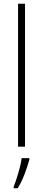

<svg xmlns="http://www.w3.org/2000/svg" viewBox="-20 -780 228 1021"><path d="M113 0H76V-760H113ZM136 70Q126 105 110.5 146.5Q95 188 74 221H53V212Q60 195 69 167Q78 139 85.5 110Q93 81 95 61H136Z"/></svg>

Font: Noto Sans Kannada Condensed ExtraLight
Style: Regular
Weight: 200
Width: 3
Designer: Jelle Bosma - Monotype Design Team
Foundry: Monotype Imaging Inc.
Version: Version 2.005; ttfautohint (v1.8.4.7-5d5b)